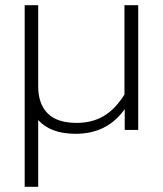

<svg xmlns="http://www.w3.org/2000/svg" viewBox="-20 -500 627 739"><path d="M75 -480H127V-168Q127 -100 163.5 -63.5Q200 -27 275 -27Q334 -27 378.5 -53Q423 -79 459 -136V-480H512V0H460V-80Q393 15 271 15Q175 15 127 -38V219H75Z"/></svg>

Font: Prompt ExtraLight
Style: Regular
Weight: 275
Designer: Katatrad Team
Foundry: CadsonDemak
Version: Version 1.001